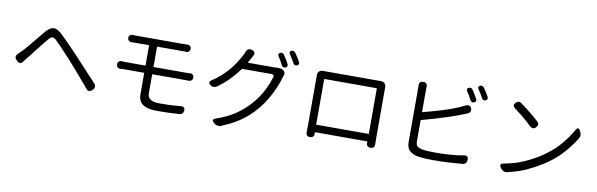

<svg xmlns="http://www.w3.org/2000/svg" viewBox="-55 -1369 6110 1965"><g transform="rotate(10 3000.0 -387.0)"><path d="M91 -252Q78 -266 79.5 -281.5Q81 -297 94 -310Q102 -317 110.5 -326Q119 -335 133 -348Q157 -372 191 -413Q225 -454 262 -499.5Q299 -545 330 -582Q370 -629 408.5 -634.5Q447 -640 499 -591Q529 -563 565.5 -526Q602 -489 638.5 -451Q675 -413 704 -382Q754 -328 810 -268Q866 -208 919 -150Q932 -137 932 -119.5Q932 -102 919 -88L908 -77Q895 -64 879.5 -64.5Q864 -65 853 -79Q804 -138 754 -195.5Q704 -253 656 -308Q627 -341 590 -381Q553 -421 518.5 -457Q484 -493 463 -513Q434 -542 415.5 -540Q397 -538 371 -506Q353 -484 329.5 -454.5Q306 -425 281.5 -393.5Q257 -362 234 -333Q211 -304 194 -283Q184 -270 175.5 -259Q167 -248 161 -240Q151 -225 135.5 -224Q120 -223 106 -236Z M1115 -385Q1115 -403 1126.5 -413.5Q1138 -424 1157 -423Q1168 -422 1182 -421.5Q1196 -421 1209 -421H1404V-633H1271Q1246 -633 1239 -632.5Q1232 -632 1220 -632Q1204 -631 1192.5 -642Q1181 -653 1181 -671Q1181 -688 1192 -698Q1203 -708 1220 -708Q1232 -707 1239 -706.5Q1246 -706 1271 -706Q1289 -706 1325.5 -706Q1362 -706 1409.5 -706Q1457 -706 1508 -706Q1559 -706 1606.5 -706Q1654 -706 1691.5 -706Q1729 -706 1747 -706Q1761 -706 1770.5 -706.5Q1780 -707 1790 -707Q1807 -708 1818 -697.5Q1829 -687 1829 -669Q1829 -653 1818 -642Q1807 -631 1790 -632Q1784 -632 1781 -632.5Q1778 -633 1771.5 -633Q1765 -633 1747 -633H1487V-421H1824Q1837 -421 1847.5 -421.5Q1858 -422 1867 -423Q1884 -424 1895.5 -413Q1907 -402 1907 -384Q1907 -366 1895.5 -355.5Q1884 -345 1867 -345Q1858 -345 1847.5 -345.5Q1837 -346 1826 -346H1487V-145Q1487 -108 1516 -86.5Q1545 -65 1614 -65Q1662 -65 1698 -66Q1734 -67 1767 -69.5Q1800 -72 1836 -75Q1854 -77 1865 -66.5Q1876 -56 1874 -38V-35Q1873 -17 1861 -5Q1849 7 1831 7Q1776 11 1725 13Q1674 15 1603 15Q1528 15 1484.5 -1.5Q1441 -18 1422.5 -48.5Q1404 -79 1404 -120V-346H1209Q1195 -346 1181.5 -345.5Q1168 -345 1157 -344Q1138 -343 1126.5 -354.5Q1115 -366 1115 -385Z M2739 -789Q2750 -794 2762 -790.5Q2774 -787 2780 -777Q2794 -756 2808 -733Q2822 -710 2833 -689Q2839 -678 2835.5 -667Q2832 -656 2819 -651Q2808 -646 2796.5 -650Q2785 -654 2779 -664Q2755 -712 2727 -754Q2721 -765 2724 -774.5Q2727 -784 2739 -789ZM2849 -829Q2860 -834 2871.5 -831Q2883 -828 2890 -817Q2905 -795 2920 -772.5Q2935 -750 2945 -730Q2951 -719 2947 -708Q2943 -697 2931 -692Q2920 -687 2908.5 -691Q2897 -695 2892 -706Q2879 -729 2865.5 -752Q2852 -775 2838 -794Q2831 -805 2834 -814.5Q2837 -824 2849 -829ZM2456 -765Q2473 -760 2478.5 -746Q2484 -732 2475 -715Q2468 -704 2464 -696Q2460 -688 2452 -674L2429 -632H2700Q2706 -632 2716 -632.5Q2726 -633 2728 -633Q2745 -635 2764.5 -632.5Q2784 -630 2799 -621Q2813 -612 2817 -597Q2821 -582 2815 -566Q2813 -562 2812.5 -561Q2812 -560 2808 -548Q2795 -498 2770 -438.5Q2745 -379 2710.5 -318.5Q2676 -258 2631 -203Q2586 -148 2534 -102.5Q2482 -57 2418 -19Q2354 19 2271 53Q2255 60 2235.5 56.5Q2216 53 2202 40L2191 31Q2178 19 2180.5 7.5Q2183 -4 2200 -10Q2320 -50 2406 -109Q2492 -168 2560 -248Q2618 -316 2655.5 -390.5Q2693 -465 2712 -532Q2716 -544 2709.5 -552Q2703 -560 2691 -560H2383Q2342 -503 2287.5 -446Q2233 -389 2160 -337Q2147 -327 2128.5 -327.5Q2110 -328 2095 -338L2091 -341Q2077 -352 2077.5 -364.5Q2078 -377 2092 -387Q2168 -437 2222.5 -493Q2277 -549 2314 -604Q2351 -659 2373 -703Q2378 -712 2383 -723.5Q2388 -735 2390 -743Q2398 -760 2412.5 -767.5Q2427 -775 2445 -769Z M3148 -629Q3147 -653 3162.5 -668.5Q3178 -684 3203 -683Q3205 -683 3218 -683Q3231 -683 3235 -683Q3249 -683 3289.5 -683Q3330 -683 3387 -683Q3444 -683 3505.5 -683Q3567 -683 3623.5 -683Q3680 -683 3720 -683Q3760 -683 3772 -683Q3783 -683 3789.5 -683Q3796 -683 3803 -683Q3828 -684 3843 -668.5Q3858 -653 3858 -628Q3858 -626 3858 -619.5Q3858 -613 3858 -607Q3858 -596 3858 -558Q3858 -520 3858 -467.5Q3858 -415 3858 -357.5Q3858 -300 3858 -248Q3858 -196 3858 -160Q3858 -124 3858 -114Q3858 -90 3858.5 -71.5Q3859 -53 3859 -34Q3860 -16 3849 -4.5Q3838 7 3819 7H3814Q3796 7 3785 -4.5Q3774 -16 3775 -34V-51H3230V-34Q3231 -16 3220 -4.5Q3209 7 3190 7H3185Q3167 7 3156.5 -4.5Q3146 -16 3147 -34Q3147 -51 3147.5 -75Q3148 -99 3148 -115Q3148 -125 3148 -162Q3148 -199 3148 -252Q3148 -305 3148 -362.5Q3148 -420 3148 -472Q3148 -524 3148 -561Q3148 -598 3148 -607Q3148 -614 3148 -620.5Q3148 -627 3148 -629ZM3229 -129H3776V-604H3229Z M4702 -772Q4713 -777 4725 -774Q4737 -771 4743 -760Q4757 -739 4771 -716.5Q4785 -694 4796 -672Q4809 -647 4782 -634Q4771 -629 4759.5 -633Q4748 -637 4742 -648Q4731 -671 4717.5 -694Q4704 -717 4690 -737Q4684 -748 4687 -757.5Q4690 -767 4702 -772ZM4812 -813Q4823 -818 4834.5 -814.5Q4846 -811 4853 -801Q4868 -779 4883 -756Q4898 -733 4908 -713Q4914 -702 4910.5 -691.5Q4907 -681 4894 -676Q4883 -670 4872 -674Q4861 -678 4855 -689Q4842 -712 4828.5 -735.5Q4815 -759 4801 -778Q4787 -800 4812 -813ZM4237 -750Q4256 -750 4266.5 -738.5Q4277 -727 4275 -708Q4275 -702 4274.5 -693Q4274 -684 4274 -669V-443Q4333 -458 4401.5 -477.5Q4470 -497 4536 -519.5Q4602 -542 4654 -565Q4669 -572 4683 -578.5Q4697 -585 4705 -590Q4722 -598 4737 -593.5Q4752 -589 4759 -572L4761 -569Q4768 -552 4762 -536.5Q4756 -521 4739 -513Q4725 -508 4715.5 -503.5Q4706 -499 4683 -491Q4627 -468 4555 -444.5Q4483 -421 4409.5 -399Q4336 -377 4274 -361V-141Q4274 -103 4290.5 -89Q4307 -75 4344 -67Q4367 -63 4403 -61Q4439 -59 4476 -59Q4556 -59 4635 -64.5Q4714 -70 4778 -83Q4796 -86 4807 -77Q4818 -68 4818 -49V-41Q4818 -23 4806.5 -9.5Q4795 4 4777 6Q4713 12 4633.5 16.5Q4554 21 4472 21Q4428 21 4385.5 18.5Q4343 16 4312 11Q4254 0 4223 -29Q4192 -58 4192 -119Q4192 -143 4192 -189Q4192 -235 4192 -292.5Q4192 -350 4192 -410.5Q4192 -471 4192 -525Q4192 -579 4192 -617.5Q4192 -656 4192 -669Q4192 -687 4192 -692.5Q4192 -698 4191 -708Q4190 -727 4200 -738.5Q4210 -750 4229 -750Z M5200 -704Q5212 -717 5228.5 -719Q5245 -721 5259 -710Q5364 -634 5452 -554Q5466 -542 5466 -526.5Q5466 -511 5453 -497L5447 -491Q5435 -478 5419.5 -478.5Q5404 -479 5390 -491Q5348 -532 5302 -570.5Q5256 -609 5201 -649Q5188 -660 5186.5 -674Q5185 -688 5197 -701ZM5164 -28Q5154 -43 5159 -54.5Q5164 -66 5182 -69Q5299 -90 5384.5 -127.5Q5470 -165 5541 -209Q5657 -282 5733 -369Q5809 -456 5855 -541Q5876 -574 5896 -541L5903 -527Q5912 -511 5912 -491Q5912 -471 5901 -456Q5849 -372 5774.5 -289.5Q5700 -207 5587 -136Q5512 -89 5429.5 -51.5Q5347 -14 5234 11Q5217 15 5199.5 7Q5182 -1 5171 -17Z"/></g></svg>

Font: Chiron GoRound TC
Style: Regular
Weight: 400
Designer: Ryoko NISHIZUKA 西塚涼子 (kana, bopomofo & ideographs); Paul D. Hunt (Latin, Greek & Cyrillic); Sandoll Communications 산돌커뮤니
Foundry: Adobe
Version: Version 1.000;hotconv 1.1.1;makeotfexe 2.6.0